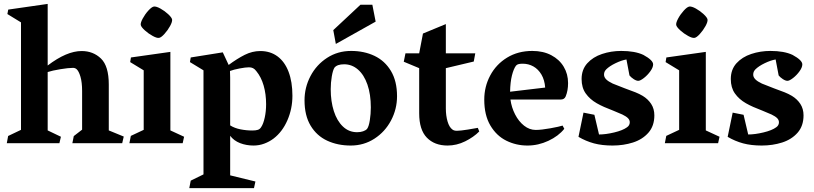

<svg xmlns="http://www.w3.org/2000/svg" viewBox="-20 -739 4199 991"><path d="M618.7 -34.2 610.8 0H353.5L360.8 -36.6L403.8 -69.8V-269.5Q403.8 -314 395.3 -343Q386.7 -372.1 375 -382.3Q367.2 -388.7 356.9 -388.7Q333 -388.7 291.5 -381.8Q250 -375 226.1 -367.2V-65.9L294.4 -33.2L286.6 0H15.1L22 -37.1L88.4 -68.8V-623.5L18.1 -666.5L22.5 -689.5L226.1 -718.8V-400.9Q324.2 -475.6 401.4 -475.6Q460.9 -475.6 501.2 -436.8Q541.5 -397.9 541.5 -302.7V-65.9Z M706.5 -609.9Q704.6 -621.1 716.6 -643.3Q728.5 -665.5 745.6 -684.3Q762.7 -703.1 773.9 -705.1Q786.1 -707 808.1 -694.8Q830.1 -682.6 848.1 -665.8Q866.2 -648.9 868.2 -638.7Q870.1 -627 857.9 -604.7Q845.7 -582.5 828.6 -563.7Q811.5 -544.9 800.8 -543.5Q790 -541.5 768.1 -553.5Q746.1 -565.4 727.5 -582.3Q709 -599.1 706.5 -609.9ZM721.7 -68.8V-376L651.9 -418.5L655.8 -442.4L859.4 -471.2V-65.9L930.2 -33.2L922.9 0H647.9L655.3 -37.6Z M1298.3 197.8 1291 231.9H957L964.4 193.4L1030.3 161.1V-376L960.4 -418.5L964.4 -442.4L1129.9 -468.8L1160.2 -403.8Q1203.6 -436 1242.9 -455.8Q1282.2 -475.6 1323.7 -475.6Q1375 -475.6 1412.4 -448Q1449.7 -420.4 1469.5 -368.4Q1489.3 -316.4 1489.3 -244.6Q1489.3 -177.7 1463.4 -118.2Q1437.5 -58.6 1392.1 -23.9Q1370.1 -7.3 1343.8 2.4Q1317.4 12.2 1288.6 12.2Q1251.5 12.2 1219.2 -0.2Q1187 -12.7 1168 -38.1V166ZM1168 -338.4V-91.8Q1190.4 -77.6 1220.9 -71.5Q1251.5 -65.4 1282.7 -65.4Q1300.8 -65.4 1311.5 -69.1Q1322.3 -72.8 1328.6 -84Q1339.4 -100.1 1346.4 -132.1Q1353.5 -164.1 1353.5 -201.2Q1353.5 -253.4 1340.8 -297.4Q1328.1 -341.3 1303.2 -371.6Q1294.9 -382.8 1285.9 -387.2Q1276.9 -391.6 1265.1 -391.6Q1248 -391.6 1217 -385.7Q1186 -379.9 1167 -372.6Q1168 -361.3 1168 -338.4Z M1792.5 -476.1Q1859.4 -476.1 1912.8 -450.7Q1966.3 -425.3 1997.8 -372.8Q2029.3 -320.3 2029.3 -242.2Q2029.3 -175.8 1998.3 -117.2Q1967.3 -58.6 1912.6 -23.2Q1857.9 12.2 1790.5 12.2Q1722.7 12.2 1668.7 -12.9Q1614.7 -38.1 1583.3 -90.3Q1551.8 -142.6 1551.8 -221.2Q1551.8 -287.6 1582.5 -346.2Q1613.3 -404.8 1668.2 -440.4Q1723.1 -476.1 1792.5 -476.1ZM1874.5 -73.7Q1883.8 -85.9 1888.9 -118.7Q1894 -151.4 1894 -184.6Q1894 -252 1876.5 -302.5Q1858.9 -353 1827.6 -380.1Q1796.4 -407.2 1756.3 -407.2Q1720.7 -407.2 1706.5 -390.1Q1698.2 -377.4 1692.6 -345Q1687 -312.5 1687 -278.8Q1687 -215.8 1703.1 -165.5Q1719.2 -115.2 1750 -85.9Q1780.8 -56.6 1823.2 -56.6Q1840.3 -56.6 1854 -61.3Q1867.7 -65.9 1874.5 -73.7ZM1840.3 -714.4H1901.9L1918.9 -627.4L1713.4 -512.2L1700.2 -583.5Z M2072.8 -463.9H2143.6L2163.1 -565.9L2281.2 -614.7V-463.9H2433.1L2425.3 -421.4L2281.2 -387.2V-179.2Q2281.2 -142.6 2290 -112.3Q2298.8 -82 2315.4 -70.3Q2323.2 -64 2338.4 -64Q2355.5 -64 2394 -70.1Q2432.6 -76.2 2446.3 -79.1L2453.6 -60.5Q2424.8 -31.2 2380.9 -9.5Q2336.9 12.2 2290 12.2Q2222.7 12.2 2183.1 -28.6Q2143.6 -69.3 2143.6 -154.3V-387.2L2064 -420.4Z M2912.1 -310.1Q2912.1 -271.5 2899.9 -241.7Q2896.5 -233.4 2889.9 -229.2Q2883.3 -225.1 2871.6 -225.1H2614.7Q2620.1 -184.6 2638.7 -148.4Q2657.2 -112.3 2685.1 -90.3Q2712.9 -68.4 2745.1 -68.4Q2774.4 -68.4 2821 -76.9Q2867.7 -85.4 2883.8 -90.8L2892.6 -74.2Q2862.8 -36.6 2810.5 -12.2Q2758.3 12.2 2702.6 12.2Q2644 12.2 2593.3 -12.9Q2542.5 -38.1 2511 -91.3Q2479.5 -144.5 2479.5 -224.6Q2479.5 -292 2510.3 -349.6Q2541 -407.2 2597.4 -441.7Q2653.8 -476.1 2727.5 -476.1Q2783.7 -476.1 2825.4 -454.1Q2867.2 -432.1 2889.6 -394.5Q2912.1 -356.9 2912.1 -310.1ZM2793.9 -287.1Q2791 -326.2 2774.7 -354Q2758.3 -381.8 2733.2 -396Q2708 -410.2 2677.7 -410.2Q2665.5 -410.2 2657 -408.2Q2648.4 -406.2 2643.1 -399.9Q2630.9 -383.3 2622.3 -349.4Q2613.8 -315.4 2612.8 -265.6Z M3108.9 -380.9Q3103 -374.5 3100.3 -368.4Q3097.7 -362.3 3097.7 -353.5Q3097.7 -340.8 3108.6 -329.6Q3119.6 -318.4 3142.6 -307.6Q3156.7 -301.3 3204.6 -283.2Q3238.8 -271 3259.5 -262.7Q3280.3 -254.4 3297.4 -244.1Q3324.7 -227.5 3341.1 -202.4Q3357.4 -177.2 3357.4 -143.6Q3357.4 -88.9 3326.7 -54Q3295.9 -19 3246.8 -3.4Q3197.8 12.2 3141.6 12.2Q3087.4 12.2 3045.7 1Q3003.9 -10.3 2965.8 -32.7L2991.7 -157.7L3047.9 -146.5L3071.8 -44.9Q3106.4 -44.9 3150.4 -55.4Q3194.3 -65.9 3216.3 -82Q3230.5 -91.8 3230.5 -107.9Q3230.5 -119.6 3221.4 -128.9Q3212.4 -138.2 3192.4 -147.9Q3180.2 -153.8 3146 -167.5Q3118.2 -178.2 3098.1 -187Q3078.1 -195.8 3060.1 -206.1Q3024.4 -226.6 3003.2 -256.6Q2981.9 -286.6 2981.9 -331.1Q2981.9 -379.9 3011.2 -412.4Q3040.5 -444.8 3087.4 -460.4Q3134.3 -476.1 3186.5 -476.1Q3257.3 -476.1 3300.8 -455.6Q3351.1 -428.2 3351.1 -406.7Q3351.1 -391.1 3336.7 -371.1Q3322.3 -351.1 3303.5 -336.4Q3284.7 -321.8 3274.4 -321.8Q3264.2 -321.8 3250.5 -330.8Q3236.8 -339.8 3229 -349.6L3213.4 -432.1Q3188 -427.7 3157 -412.8Q3126 -397.9 3108.9 -380.9Z M3470.2 -609.9Q3468.3 -621.1 3480.2 -643.3Q3492.2 -665.5 3509.3 -684.3Q3526.4 -703.1 3537.6 -705.1Q3549.8 -707 3571.8 -694.8Q3593.8 -682.6 3611.8 -665.8Q3629.9 -648.9 3631.8 -638.7Q3633.8 -627 3621.6 -604.7Q3609.4 -582.5 3592.3 -563.7Q3575.2 -544.9 3564.5 -543.5Q3553.7 -541.5 3531.7 -553.5Q3509.8 -565.4 3491.2 -582.3Q3472.7 -599.1 3470.2 -609.9ZM3485.4 -68.8V-376L3415.5 -418.5L3419.4 -442.4L3623 -471.2V-65.9L3693.8 -33.2L3686.5 0H3411.6L3418.9 -37.6Z M3878.9 -380.9Q3873 -374.5 3870.4 -368.4Q3867.7 -362.3 3867.7 -353.5Q3867.7 -340.8 3878.7 -329.6Q3889.6 -318.4 3912.6 -307.6Q3926.8 -301.3 3974.6 -283.2Q4008.8 -271 4029.5 -262.7Q4050.3 -254.4 4067.4 -244.1Q4094.7 -227.5 4111.1 -202.4Q4127.4 -177.2 4127.4 -143.6Q4127.4 -88.9 4096.7 -54Q4065.9 -19 4016.8 -3.4Q3967.8 12.2 3911.6 12.2Q3857.4 12.2 3815.7 1Q3773.9 -10.3 3735.8 -32.7L3761.7 -157.7L3817.9 -146.5L3841.8 -44.9Q3876.5 -44.9 3920.4 -55.4Q3964.4 -65.9 3986.3 -82Q4000.5 -91.8 4000.5 -107.9Q4000.5 -119.6 3991.5 -128.9Q3982.4 -138.2 3962.4 -147.9Q3950.2 -153.8 3916 -167.5Q3888.2 -178.2 3868.2 -187Q3848.1 -195.8 3830.1 -206.1Q3794.4 -226.6 3773.2 -256.6Q3752 -286.6 3752 -331.1Q3752 -379.9 3781.2 -412.4Q3810.5 -444.8 3857.4 -460.4Q3904.3 -476.1 3956.5 -476.1Q4027.3 -476.1 4070.8 -455.6Q4121.1 -428.2 4121.1 -406.7Q4121.1 -391.1 4106.7 -371.1Q4092.3 -351.1 4073.5 -336.4Q4054.7 -321.8 4044.4 -321.8Q4034.2 -321.8 4020.5 -330.8Q4006.8 -339.8 3999 -349.6L3983.4 -432.1Q3958 -427.7 3927 -412.8Q3896 -397.9 3878.9 -380.9Z"/></svg>

Font: Vesper Libre
Style: Bold
Weight: 700
Designer: Robert Keller & Kimya Gandhi
Foundry: Mota Italic
Version: Version 1.058